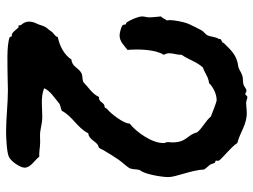

<svg xmlns="http://www.w3.org/2000/svg" viewBox="-121 -691 833 631"><g transform="rotate(90 295.5 -375.5)"><path d="M562 -512C562 -538 539 -587 537 -630C533 -635 529 -641 524 -646C518 -652 519 -658 515 -665L508 -668V-671C508 -673 509 -676 508 -678C504 -687 461 -720 450 -739C414 -748 391 -770 351 -770C340 -770 329 -768 318 -768C311 -768 305 -772 299 -772C295 -772 292 -765 289 -765C285 -765 283 -769 279 -769C271 -769 265 -761 257 -759C247 -756 237 -759 228 -755C218 -752 211 -746 202 -743C196 -741 189 -741 183 -739C156 -732 140 -713 121 -694C121 -686 108 -689 108 -681V-678C100 -667 102 -651 95 -639C92 -634 87 -631 83 -626C80 -624 58 -579 57 -575C52 -562 46 -531 46 -517C46 -514 47 -511 47 -507C42 -501 40 -493 34 -488C35 -475 37 -462 37 -449C37 -441 34 -434 34 -426C34 -413 46 -386 54 -375L60 -372C62 -368 60 -365 63 -362C68 -357 89 -352 96 -352C117 -352 129 -367 144 -378C141 -412 142 -469 160 -497C157 -503 155 -509 155 -515C155 -528 160 -540 160 -552V-556C176 -578 183 -606 202 -626C221 -632 232 -644 253 -646C267 -660 289 -671 309 -671C316 -671 352 -656 363 -652C378 -634 400 -625 415 -607C422 -575 448 -573 448 -526C448 -519 445 -505 450 -501V-496C451 -459 414 -407 386 -385C387 -366 352 -321 337 -310L334 -304C331 -302 327 -303 324 -301C316 -296 313 -284 301 -284L299 -285C289 -262 267 -250 250 -233C241 -229 230 -231 221 -227C203 -218 199 -195 176 -194C159 -169 131 -155 102 -149C99 -138 87 -135 83 -127C79 -121 77 -119 73 -114C65 -105 64 -95 60 -85C55 -74 51 -67 51 -54C51 -43 56 -35 63 -27V-20H70C77 -13 83 -3 92 2H99L102 9C129 20 199 16 231 16C246 16 261 15 276 15C321 15 367 21 412 21C431 21 479 19 495 12C509 6 531 -24 531 -40C531 -60 506 -73 495 -88C479 -87 463 -91 447 -91C436 -91 425 -90 415 -91C398 -93 383 -98 365 -98C334 -98 300 -92 270 -104C278 -124 302 -138 318 -152C324 -158 336 -158 344 -162C362 -197 401 -214 418 -249C438 -251 443 -272 457 -281C460 -283 464 -282 466 -285C467 -285 472 -296 473 -298C483 -315 494 -333 505 -349C512 -360 530 -377 534 -388C537 -396 536 -415 540 -420C553 -435 562 -492 562 -512Z"/></g></svg>

Font: Margarine
Style: Regular
Weight: 400
Designer: Astigmatic (AOETI)
Foundry: Astigmatic (AOETI)
Version: Version 1.000